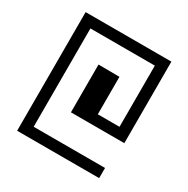

<svg xmlns="http://www.w3.org/2000/svg" viewBox="-159 -840 959 981"><g transform="rotate(30 320.0 -350.0)"><path d="M70 0H554V-60H133V-640H513V-279H385V-500L261 -501V-219H576V-700H70Z"/></g></svg>

Font: altertype_V2
Style: Regular
Weight: 400
Designer: Simon Renaud
Version: Version 2.001;Glyphs 3.1.2 (3151)